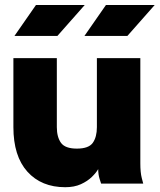

<svg xmlns="http://www.w3.org/2000/svg" viewBox="-20 -743 646 777"><path d="M210 -507.8V-228.5Q210 -188.5 226.8 -165Q243.7 -141.6 291 -141.6Q338.9 -141.6 355.5 -165Q372.1 -188.5 372.1 -228.5V-507.8H547.9V-82Q547.9 -44.9 553.7 -22.5Q559.6 0 559.6 0H389.2Q389.2 0 383.3 -18.3Q377.4 -36.6 377.4 -58.6Q369.1 -43.9 351.6 -26.9Q334 -9.8 307.4 2.4Q280.8 14.6 244.1 14.6Q147.5 14.6 90.8 -48.3Q34.2 -111.3 34.2 -228.5V-507.8ZM495.6 -597.7H321.8L408.7 -722.7H606ZM212.4 -597.7H38.6L125.5 -722.7H322.8Z"/></svg>

Font: Giphurs Black
Style: Regular
Weight: 900
Version: Version 0.920; ttfautohint (v1.8.4.7-5d5b)